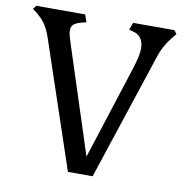

<svg xmlns="http://www.w3.org/2000/svg" viewBox="-80 -795 843 872"><g transform="rotate(10 341.0 -359.0)"><path d="M290 0 95 -580Q84 -613 71.5 -634Q59 -655 43 -670.5Q27 -686 5 -702L18 -718H243L255 -684L232 -678Q209 -672 198 -662.5Q187 -653 187 -634Q187 -624 190 -612.5Q193 -601 198 -585L361 -83L501 -518Q510 -547 515 -570Q520 -593 520 -611Q518 -666 475 -678L452 -684L464 -718H654L667 -702L652 -684Q633 -661 619.5 -636.5Q606 -612 597 -584L404 0Z"/></g></svg>

Font: Gabriela
Style: Regular
Weight: 400
Designer: Eduardo Rodriguez Tunni
Foundry: Eduardo Rodriguez Tunni
Version: Version 2.001;gftools[0.9.26]